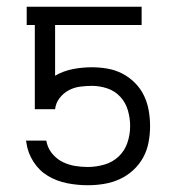

<svg xmlns="http://www.w3.org/2000/svg" viewBox="-20 -540 515 568"><path d="M240 8Q209 8 178.5 2Q148 -4 122 -19.5Q96 -35 79 -61.5Q62 -88 58 -118L57 -124H117L119 -115Q124 -97 137 -82.5Q150 -68 167 -60Q184 -52 202.5 -49Q221 -46 240 -46Q264 -46 288.5 -53Q313 -60 331 -77Q349 -94 357 -118Q365 -142 365 -167Q365 -190 358.5 -213Q352 -236 336 -253.5Q320 -271 297.5 -278.5Q275 -286 252 -286Q234 -286 216 -283.5Q198 -281 182.5 -272.5Q167 -264 156 -249.5Q145 -235 143 -217H83V-466H59V-520H399V-466H143V-316Q167 -330 195 -335.5Q223 -341 252 -341Q275 -341 298 -337Q321 -333 341.5 -322.5Q362 -312 379 -295Q396 -278 406 -257Q416 -236 420 -213Q424 -190 424 -167Q424 -143 419.5 -119Q415 -95 403.5 -74Q392 -53 374 -36.5Q356 -20 334 -10Q312 0 288 4Q264 8 240 8Z"/></svg>

Font: Iosevka QP Light
Style: Regular
Weight: 300
Designer: Belleve Invis
Foundry: Belleve Invis
Version: Version 20.0.0; ttfautohint (v1.8.4)